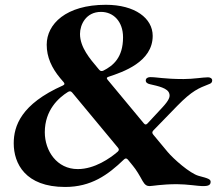

<svg xmlns="http://www.w3.org/2000/svg" viewBox="-20 -754 914 786"><path d="M592.3 7.8C603.7 7.8 641.3 0 704.5 0C745 0 792.6 7.8 807.5 7.8C823.9 7.8 842.3 7.8 842.3 -9.2C842.3 -19.9 834.5 -23.4 793.3 -34.1C757.1 -44 689.3 -104.4 666.2 -132.1L607.2 -203.1C602.3 -209.5 602.3 -213.8 607.6 -219.8L705.3 -320.3C767 -383.5 794 -393.1 834.5 -409.1C843 -411.9 848.7 -415.8 848.7 -424.7C848.7 -433.6 839.8 -437.5 831.7 -437.5C811.1 -437.5 771.3 -430.4 731.5 -430.4C650.9 -430.4 622.2 -438.6 593.8 -438.2C587.7 -438.2 576.7 -435 576.7 -424.7C576.7 -415.5 584.5 -411.2 594.5 -409.1C626.8 -401.6 668 -393.5 673.3 -370C676.8 -358.3 672.6 -344.1 644.2 -313.6L583.8 -248.6C578.1 -242.9 574.2 -242.9 568.9 -248.9L420.5 -427.6C415.5 -433.9 416.2 -436.8 424 -439.6C483 -459.2 605.1 -500 605.1 -607.2C605.1 -679.3 532.7 -734.4 413.4 -734.4C250 -734.4 171.2 -655.5 171.2 -571C171.2 -520.2 191.4 -476.2 226.6 -433.9L240.8 -417.3C245.7 -410.9 244.7 -407.7 237.6 -404.1C66.4 -328.1 36.2 -238.3 36.2 -167.3C36.2 -84.5 83.8 11.4 246.4 11.4C353 11.4 421.2 -37.3 487.9 -101.6C494 -106.9 497.9 -106.5 503.6 -100.5L524.1 -75.3C538 -58.6 551.1 -36.2 563.9 -12.8C573.2 3.6 581.7 7.8 592.3 7.8ZM163.4 -212.7C163.4 -303.6 220.2 -354 258.5 -377.8C266 -381.7 270.2 -381 275.6 -375L463.1 -149.1C468 -142.8 467.7 -138.5 461.6 -132.8C430.8 -106.5 367.9 -61.8 298.3 -61.8C213.1 -61.8 163.4 -136 163.4 -212.7ZM307.5 -615.1C307.5 -652.7 331.7 -705.3 393.5 -705.3C444.2 -705.3 483.7 -666.2 483.7 -601.2C483.7 -518.1 443.2 -485.1 403.1 -464.8C395.6 -461.6 391 -462.7 385.7 -468.8L378.6 -477.3C349.8 -511.7 307.5 -559.7 307.5 -615.1Z"/></svg>

Font: Margiela Serif Semibold
Style: Regular
Weight: 600
Designer: Andreas Faust, Stefan Endress
Version: Version 1.002;FEAKit 1.0